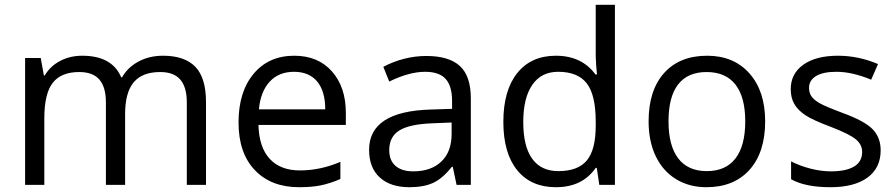

<svg xmlns="http://www.w3.org/2000/svg" viewBox="-20 -780 3781 810"><path d="M768.1 0V-348.1Q768.1 -412.1 740.7 -444.1Q713.4 -476.1 655.8 -476.1Q580.1 -476.1 543.9 -432.6Q507.8 -389.2 507.8 -298.8V0H426.8V-348.1Q426.8 -412.1 399.4 -444.1Q372.1 -476.1 314 -476.1Q237.8 -476.1 202.4 -430.4Q167 -384.8 167 -280.8V0H85.9V-535.2H151.9L165 -461.9H168.9Q191.9 -501 233.6 -522.9Q275.4 -544.9 327.1 -544.9Q452.6 -544.9 491.2 -454.1H495.1Q519 -496.1 564.5 -520.5Q609.9 -544.9 668 -544.9Q758.8 -544.9 804 -498.3Q849.1 -451.7 849.1 -349.1V0Z M1242.2 9.8Q1123.5 9.8 1054.9 -62.5Q986.3 -134.8 986.3 -263.2Q986.3 -392.6 1050 -468.8Q1113.8 -544.9 1221.2 -544.9Q1321.8 -544.9 1380.4 -478.8Q1439 -412.6 1439 -304.2V-252.9H1070.3Q1072.8 -158.7 1117.9 -109.9Q1163.1 -61 1245.1 -61Q1331.5 -61 1416 -97.2V-24.9Q1373 -6.3 1334.7 1.7Q1296.4 9.8 1242.2 9.8ZM1220.2 -477.1Q1155.8 -477.1 1117.4 -435.1Q1079.1 -393.1 1072.3 -318.8H1352.1Q1352.1 -395.5 1317.9 -436.3Q1283.7 -477.1 1220.2 -477.1Z M1906.2 0 1890.1 -76.2H1886.2Q1846.2 -25.9 1806.4 -8.1Q1766.6 9.8 1707 9.8Q1627.4 9.8 1582.3 -31.2Q1537.1 -72.3 1537.1 -147.9Q1537.1 -310.1 1796.4 -317.9L1887.2 -320.8V-354Q1887.2 -417 1860.1 -447Q1833 -477.1 1773.4 -477.1Q1706.5 -477.1 1622.1 -436L1597.2 -498Q1636.7 -519.5 1683.8 -531.7Q1731 -543.9 1778.3 -543.9Q1874 -543.9 1920.2 -501.5Q1966.3 -459 1966.3 -365.2V0ZM1723.1 -57.1Q1798.8 -57.1 1842 -98.6Q1885.3 -140.1 1885.3 -214.8V-263.2L1804.2 -259.8Q1707.5 -256.3 1664.8 -229.7Q1622.1 -203.1 1622.1 -147Q1622.1 -103 1648.7 -80.1Q1675.3 -57.1 1723.1 -57.1Z M2497.6 -71.8H2493.2Q2437 9.8 2325.2 9.8Q2220.2 9.8 2161.9 -62Q2103.5 -133.8 2103.5 -266.1Q2103.5 -398.4 2162.1 -471.7Q2220.7 -544.9 2325.2 -544.9Q2434.1 -544.9 2492.2 -465.8H2498.5L2495.1 -504.4L2493.2 -542V-759.8H2574.2V0H2508.3ZM2335.4 -58.1Q2418.5 -58.1 2455.8 -103.3Q2493.2 -148.4 2493.2 -249V-266.1Q2493.2 -379.9 2455.3 -428.5Q2417.5 -477.1 2334.5 -477.1Q2263.2 -477.1 2225.3 -421.6Q2187.5 -366.2 2187.5 -265.1Q2187.5 -162.6 2225.1 -110.4Q2262.7 -58.1 2335.4 -58.1Z M3208 -268.1Q3208 -137.2 3142.1 -63.7Q3076.2 9.8 2960 9.8Q2888.2 9.8 2832.5 -23.9Q2776.9 -57.6 2746.6 -120.6Q2716.3 -183.6 2716.3 -268.1Q2716.3 -398.9 2781.7 -471.9Q2847.2 -544.9 2963.4 -544.9Q3075.7 -544.9 3141.8 -470.2Q3208 -395.5 3208 -268.1ZM2800.3 -268.1Q2800.3 -165.5 2841.3 -111.8Q2882.3 -58.1 2961.9 -58.1Q3041.5 -58.1 3082.8 -111.6Q3124 -165 3124 -268.1Q3124 -370.1 3082.8 -423.1Q3041.5 -476.1 2960.9 -476.1Q2881.3 -476.1 2840.8 -423.8Q2800.3 -371.6 2800.3 -268.1Z M3695.3 -146Q3695.3 -71.3 3639.6 -30.8Q3584 9.8 3483.4 9.8Q3377 9.8 3317.4 -23.9V-99.1Q3356 -79.6 3400.1 -68.4Q3444.3 -57.1 3485.4 -57.1Q3548.8 -57.1 3583 -77.4Q3617.2 -97.7 3617.2 -139.2Q3617.2 -170.4 3590.1 -192.6Q3563 -214.8 3484.4 -245.1Q3409.7 -272.9 3378.2 -293.7Q3346.7 -314.5 3331.3 -340.8Q3315.9 -367.2 3315.9 -403.8Q3315.9 -469.2 3369.1 -507.1Q3422.4 -544.9 3515.1 -544.9Q3601.6 -544.9 3684.1 -509.8L3655.3 -443.8Q3574.7 -477.1 3509.3 -477.1Q3451.7 -477.1 3422.4 -459Q3393.1 -440.9 3393.1 -409.2Q3393.1 -387.7 3404.1 -372.6Q3415 -357.4 3439.5 -343.8Q3463.9 -330.1 3533.2 -304.2Q3628.4 -269.5 3661.9 -234.4Q3695.3 -199.2 3695.3 -146Z"/></svg>

Font: f05545470
Style: Regular
Weight: 400
Foundry: Ascender Corporation
Version: Version 1.10